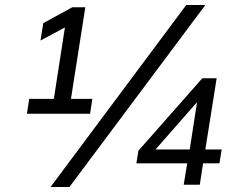

<svg xmlns="http://www.w3.org/2000/svg" viewBox="-20 -734 936 763"><path d="M87 -282 96 -341H194L238 -625L141 -573L152 -642L267 -705H319L262 -341H347L338 -282ZM256 9H181L720 -714H796ZM710 0 724 -85H522L530 -135L784 -423H841L796 -140H861L852 -85H787L774 0ZM734 -140 763 -328 598 -140Z"/></svg>

Font: Mulish
Style: Italic
Weight: 400
Italic angle: -9°
Designer: Vernon Adams
Foundry: Vernon Adams
Version: Version 3.603; ttfautohint (v1.8.3)